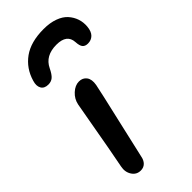

<svg xmlns="http://www.w3.org/2000/svg" viewBox="-255 -859 926 926"><g transform="rotate(-45 208.0 -396.0)"><path d="M257.8 -803.2Q300.3 -803.2 332.5 -791.5Q364.7 -779.8 382.8 -759.5Q400.9 -739.3 409.2 -714.6Q417.5 -689.9 415 -662.1Q412.1 -631.3 397.2 -616.7Q382.3 -602.1 359.9 -602.1Q341.3 -602.1 332.3 -612.5Q323.2 -623 321.8 -649.9Q318.8 -706.1 248 -706.1Q172.4 -706.1 145 -648.9Q130.9 -619.6 117.7 -608.4Q104.5 -597.2 85 -597.2Q57.6 -597.2 47.4 -615.5Q37.1 -633.8 45.9 -662.1Q64.9 -727.5 117.4 -765.4Q169.9 -803.2 257.8 -803.2ZM106.9 11.2Q78.1 11.2 62.3 -13.4Q46.4 -38.1 53.2 -70.8Q74.7 -180.7 92.5 -284.4Q110.4 -388.2 118.2 -428.2Q124.5 -459.5 148.7 -481.7Q172.9 -503.9 199.2 -503.9Q224.6 -503.9 238.3 -485.4Q252 -466.8 246.1 -433.1Q238.8 -395.5 201.2 -233.6Q163.6 -71.8 155.8 -35.2Q151.9 -13.7 139.2 -1.2Q126.5 11.2 106.9 11.2Z"/></g></svg>

Font: Shantell Sans Normal
Style: Italic
Weight: 500
Italic angle: -11.31°
Designer: Stephen Nixon, Anya Danilova, Shantell Martin
Foundry: Arrow Type
Version: Version 1.006;[559af2be0]